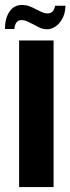

<svg xmlns="http://www.w3.org/2000/svg" viewBox="-44 -754 284 774"><path d="M33 0V-591H172V0ZM146 -636Q130 -636 116 -642.5Q102 -649 88 -657Q77 -663 65.5 -668Q54 -673 42 -673Q29 -673 22 -663Q15 -653 14 -637H-24Q-24 -681 -5.5 -707.5Q13 -734 44 -734Q61 -734 75.5 -728.5Q90 -723 102 -716Q114 -710 125 -705Q136 -700 147 -700Q162 -700 169 -709Q176 -718 178 -731H220Q219 -700 207.5 -679Q196 -658 179.5 -647Q163 -636 146 -636Z"/></svg>

Font: Alumni Sans ExtraBold
Style: Regular
Weight: 800
Designer: Robert E. Leuschke
Foundry: Robert E. Leuschke
Version: Version 1.018